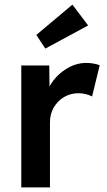

<svg xmlns="http://www.w3.org/2000/svg" viewBox="-20 -810 461 830"><path d="M72 0V-527H193L194 -436Q218 -480 261.5 -509Q305 -538 353 -538Q370 -538 385.5 -535Q401 -532 411 -528L378 -393Q367 -399 351 -403Q335 -407 319 -407Q285 -407 257 -390.5Q229 -374 212.5 -345.5Q196 -317 196 -281V0ZM176 -600 137 -659 293 -790 361 -700Z"/></svg>

Font: Lexend Deca Medium
Style: Regular
Weight: 500
Designer: Bonnie Shaver-Troup, Thomas Jockin
Foundry: Lexend
Version: Version 1.008; ttfautohint (v1.8.4.7-5d5b)